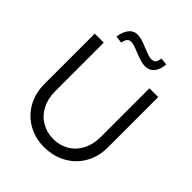

<svg xmlns="http://www.w3.org/2000/svg" viewBox="-243 -1023 1177 1177"><g transform="rotate(45 345.0 -435.0)"><path d="M70 -263V-700H148V-278Q148 -214 174 -165Q200 -116 245.5 -89.5Q291 -63 347 -63Q403 -63 448 -89.5Q493 -116 518.5 -165Q544 -214 544 -278V-700H620V-263Q620 -184 584.5 -121.5Q549 -59 485 -23.5Q421 12 341 12Q264 12 202 -23.5Q140 -59 105 -121.5Q70 -184 70 -263ZM260 -882Q280 -882 302 -875Q324 -868 355 -855Q375 -847 393.5 -840.5Q412 -834 424 -834Q445 -834 454 -844Q463 -854 467 -881L513 -876Q510 -829 488 -802.5Q466 -776 429 -776Q411 -776 392 -781.5Q373 -787 356 -793.5Q339 -800 334 -802Q284 -823 265 -823Q247 -823 237.5 -812Q228 -801 224 -776L177 -781Q182 -826 204 -854Q226 -882 260 -882Z"/></g></svg>

Font: Lexend HM
Style: Regular
Weight: 400
Designer: Bonnie Shaver-Troup, Thomas Jockin, Octavio Pardo
Foundry: Lexend
Version: Version 1.091